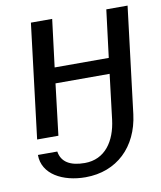

<svg xmlns="http://www.w3.org/2000/svg" viewBox="-78 -547 672 800"><g transform="rotate(-10 258.0 -147.0)"><path d="M227 131C165 131 129 109 122 64H40C40 146 124 190 220 190C353 190 444 101 461 -34L516 -484H426L401 -283H172L197 -484H107L48 0H138L164 -217H393L370 -27C359 62 313 131 227 131Z"/></g></svg>

Font: Gamestation Display
Style: Italic
Weight: 400
Designer: Jonas Hecksher
Foundry: Jonas Hecksher, Playtypeª, e-types AS
Version: Version 1.003